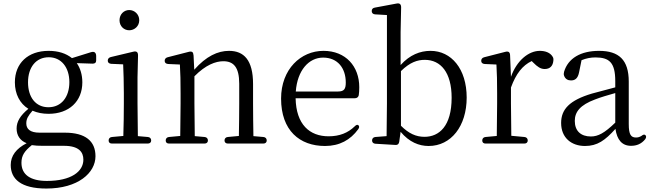

<svg xmlns="http://www.w3.org/2000/svg" viewBox="-20 -826 3768 1110"><path d="M248 264C432 264 532 173 532 77C532 -10 474 -59 355 -59H209C153 -59 132 -81 132 -113C132 -139 143 -157 168 -186C196 -174 226 -168 261 -168C379 -168 456 -240 456 -350C456 -394 444 -432 424 -461L516 -458C529 -458 536 -464 536 -477V-502C536 -512 533 -519 528 -523C523 -527 515 -527 505 -524L396 -490C362 -517 318 -532 261 -532C142 -532 66 -461 66 -350C66 -282 95 -227 144 -197C97 -158 76 -123 76 -83C76 -43 96 -13 134 2C74 33 42 74 42 128C42 209 101 264 248 264ZM104 115C104 73 122 47 164 13C183 16 202 17 227 17H350C436 17 462 53 462 97C462 166 391 220 251 220C156 220 104 184 104 115ZM142 -350C142 -437 188 -495 262 -495C334 -495 381 -437 381 -351C381 -264 334 -206 260 -206C187 -206 142 -263 142 -350Z M608 -14C608 -2 615 4 628 4H834C847 4 854 -3 854 -14C854 -25 847 -33 835 -34L777 -39C776 -95 775 -175 775 -228V-379L778 -505C778 -515 776 -521 772 -525C768 -528 761 -530 750 -527L620 -496C609 -493 603 -486 603 -475C603 -464 611 -458 623 -457L692 -454C694 -405 696 -352 696 -287V-228C696 -175 695 -95 693 -40L627 -34C615 -33 608 -25 608 -14ZM671 -709C671 -674 697 -651 727 -651C757 -651 785 -674 785 -709C785 -744 757 -768 727 -768C697 -768 671 -744 671 -709Z M938 -14C938 -2 945 4 958 4H1162C1175 4 1182 -3 1182 -14C1182 -25 1175 -33 1163 -34L1106 -39C1105 -95 1104 -175 1104 -228V-385C1169 -451 1227 -472 1271 -472C1330 -472 1363 -438 1363 -342V-228C1363 -173 1362 -95 1361 -40L1297 -34C1285 -33 1278 -25 1278 -14C1278 -3 1285 4 1298 4H1502C1515 4 1522 -3 1522 -14C1522 -25 1515 -33 1503 -34L1445 -39C1444 -94 1443 -173 1443 -228V-340C1443 -479 1390 -532 1304 -532C1239 -532 1172 -501 1103 -423L1099 -505C1098 -516 1096 -521 1092 -525C1088 -528 1080 -529 1070 -526L949 -495C938 -492 932 -485 932 -474C932 -463 940 -457 952 -456L1020 -453C1023 -404 1024 -354 1024 -287V-228C1024 -175 1023 -95 1022 -40L957 -34C945 -33 938 -25 938 -14Z M1859 18C1943 18 2006 -17 2051 -79C2058 -89 2058 -96 2052 -102C2046 -107 2039 -104 2030 -95C1992 -58 1943 -38 1880 -38C1770 -38 1692 -106 1689 -258H2031C2042 -258 2051 -263 2054 -275C2056 -288 2057 -304 2057 -322C2057 -442 1979 -532 1850 -532C1719 -532 1605 -426 1605 -256C1605 -72 1712 18 1859 18ZM1690 -297C1699 -419 1765 -493 1848 -493C1932 -493 1979 -432 1979 -349C1979 -312 1970 -297 1934 -297Z M2215 -39 2150 -34C2138 -33 2131 -25 2131 -14C2131 -3 2138 4 2150 5L2267 12C2279 13 2286 6 2288 -6L2296 -64C2346 -4 2403 18 2458 18C2588 18 2678 -97 2678 -262C2678 -428 2589 -532 2469 -532C2409 -532 2349 -509 2296 -450V-640L2299 -783C2299 -793 2297 -799 2292 -803C2287 -807 2280 -807 2270 -805L2147 -782C2135 -780 2129 -773 2129 -762C2129 -751 2136 -744 2148 -743L2217 -739V-228C2217 -174 2216 -95 2215 -39ZM2298 -99V-415C2350 -466 2393 -480 2436 -480C2528 -480 2591 -407 2591 -261C2591 -97 2519 -35 2434 -35C2385 -35 2343 -54 2298 -99Z M2768 -14C2768 -2 2775 4 2788 4H3011C3024 4 3031 -3 3031 -14C3031 -25 3024 -33 3012 -34L2936 -41C2935 -97 2934 -175 2934 -228V-320C2963 -400 3001 -448 3054 -473L3063 -464C3087 -440 3105 -427 3129 -427C3160 -427 3176 -445 3179 -474C3180 -484 3180 -490 3175 -498C3161 -522 3132 -532 3101 -532C3035 -532 2967 -475 2934 -382L2929 -505C2929 -516 2926 -521 2922 -525C2918 -528 2910 -529 2900 -526L2779 -495C2768 -492 2762 -485 2762 -474C2762 -463 2770 -457 2782 -456L2850 -453C2853 -404 2854 -354 2854 -287V-228C2854 -175 2853 -96 2852 -40L2787 -34C2775 -33 2768 -25 2768 -14Z M3362 18C3433 18 3478 -14 3538 -81C3547 -18 3576 17 3628 17C3661 17 3688 6 3710 -21C3717 -31 3717 -39 3711 -45C3705 -50 3698 -48 3688 -40C3678 -34 3669 -31 3657 -31C3628 -31 3615 -47 3615 -109V-354C3615 -480 3558 -532 3443 -532C3337 -532 3264 -489 3241 -411C3239 -402 3238 -395 3242 -386C3249 -369 3263 -361 3281 -361C3304 -361 3321 -372 3328 -409L3342 -478C3369 -489 3395 -494 3422 -494C3502 -494 3537 -465 3537 -357V-321C3494 -310 3446 -297 3402 -285C3272 -246 3224 -194 3224 -115C3224 -29 3284 18 3362 18ZM3303 -127C3303 -179 3334 -219 3420 -251C3453 -264 3495 -276 3537 -288V-117C3475 -57 3438 -37 3396 -37C3339 -37 3303 -68 3303 -127Z"/></svg>

Font: 寒蝉锦书宋
Style: Regular
Weight: 400
Designer: 寒蝉锦书宋{Warren} 思源宋体{Ryoko NISHIZUKA 西塚涼子 (kana & ideographs); Frank Grießhammer (Latin, Greek & Cyrillic); Wenlong ZHANG 
Foundry: Adobe & ChillType
Version: Version 2.000;Glyphs 3.1.1 (3135)